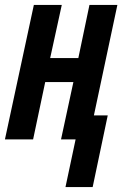

<svg xmlns="http://www.w3.org/2000/svg" viewBox="-26 -564 509 777"><path d="M349 193 410 -97H354L449 -544H336L291 -329H177L224 -544H111L-6 0H108L157 -232H271L221 0H280L239 193Z"/></svg>

Font: Noto Sans Display Condensed
Style: Bold Italic
Weight: 700
Width: 3
Designer: Monotype Design team
Foundry: Monotype Imaging Inc.
Version: 1.000